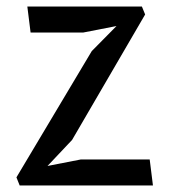

<svg xmlns="http://www.w3.org/2000/svg" viewBox="-20 -570 540 590"><path d="M440 -80 450 0H40.5L30.5 -25L262 -413L338 -490L235.5 -470H74L64 -550H416L426 -525.5L201.5 -140L126 -60L228.5 -80Z"/></svg>

Font: B612
Style: Regular
Weight: 400
Designer: Nicolas Chauveau, Thomas Paillot, Jonathan Favre-Lamarine, Jean-Luc Vinot
Foundry: AIRBUS
Version: Version 1.008